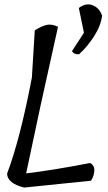

<svg xmlns="http://www.w3.org/2000/svg" viewBox="-20 -847 486 867"><path d="M137 -710Q171 -731 193 -735Q215 -739 242 -726L164 -374L98 -64Q222 -79 387 -111Q407 -100 406 -76.5Q405 -53 391 -31L89 0Q13 -19 12 -63Q71 -219 124 -497ZM337 -602Q315 -600 305 -616L359 -699L336 -811Q368 -835 398 -823.5Q428 -812 441 -777Q436 -732 405 -683.5Q374 -635 337 -602Z"/></svg>

Font: Tillana
Style: Regular
Weight: 400
Designer: Lipi Raval (Devanagari, Latin), Jonny Pinhorn (Latin)
Foundry: Indian Type Foundry
Version: Version 2.002;PS 1.0;hotconv 1.0.79;makeotf.lib2.5.61930; tt